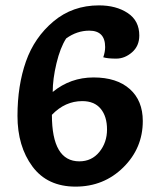

<svg xmlns="http://www.w3.org/2000/svg" viewBox="-20 -682 596 714"><path d="M176 -340Q242 -394 328 -394Q414 -394 462.5 -351Q511 -308 511 -232Q511 -131 438.5 -59.5Q366 12 261 12Q156 12 100.5 -63Q45 -138 45 -251Q45 -364 76.5 -453.5Q108 -543 179 -602.5Q250 -662 348 -662Q412 -662 455 -633.5Q498 -605 498 -550Q498 -511 471 -487.5Q444 -464 412 -464Q380 -464 364 -469Q371 -489 371 -507Q371 -568 312 -568Q266 -568 226 -539Q204 -505 190 -446.5Q176 -388 176 -340ZM173 -255Q173 -82 275 -82Q321 -82 349.5 -117Q378 -152 378 -200.5Q378 -249 354.5 -277.5Q331 -306 286 -306Q222 -306 173 -255Z"/></svg>

Font: Salsa
Style: Regular
Weight: 400
Designer: John Vargas Beltrn
Foundry: John Vargas Beltran
Version: Version 1.002